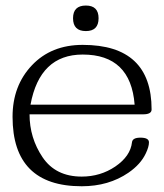

<svg xmlns="http://www.w3.org/2000/svg" viewBox="-20 -647 581 679"><path d="M283.7 -537.1Q238.3 -537.1 238.3 -582.5Q238.3 -627.4 283.7 -627.4Q328.6 -627.4 328.6 -582.5Q328.6 -537.1 283.7 -537.1ZM269 11.7Q24.4 11.7 24.4 -233.9Q24.4 -343.8 92.8 -416Q161.1 -488.3 272.5 -488.3Q516.1 -488.3 516.1 -259.8Q516.1 -242.7 486.3 -242.7H84.5Q84.5 -159.2 130.6 -90.8Q176.8 -22.5 269 -22.5Q335 -22.5 387.7 -58.1Q441.4 -94.7 446.8 -144Q448.7 -160.2 476.6 -160.2Q506.8 -160.2 506.8 -143.6Q506.8 -127.9 495.6 -104.5Q477.5 -65.9 434.1 -36.1Q364.3 11.7 269 11.7ZM456.1 -276.9Q442.4 -454.1 272.5 -454.1Q120.6 -454.1 87.9 -276.9Z"/></svg>

Font: Gayathri Thin
Style: Regular
Weight: 100
Designer: Binoy Dominic <binoy.domenic@gmail.com>
Foundry: SMC
Version: Version 1.000